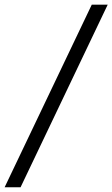

<svg xmlns="http://www.w3.org/2000/svg" viewBox="-75 -755 482 824"><path d="M-55.2 48.8 318.8 -734.9H387.2L13.2 48.8Z"/></svg>

Font: Archivo Expanded Light
Style: Italic
Weight: 300
Width: 7
Italic angle: -10°
Designer: Hector Gatti
Foundry: Omnibus-Type
Version: Version 2.001